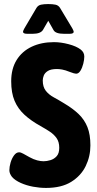

<svg xmlns="http://www.w3.org/2000/svg" viewBox="-20 -915 477 943"><path d="M206 8Q175 8 142.5 2Q110 -4 82 -16.5Q54 -29 39 -46Q33 -54 29.5 -62Q26 -70 26 -79Q26 -96 32 -116.5Q38 -137 49 -152Q60 -167 74 -167Q82 -167 94.5 -160Q107 -153 125 -143Q145 -132 162.5 -127.5Q180 -123 194 -123Q210 -123 228 -128.5Q246 -134 258.5 -148Q271 -162 271 -189Q271 -218 258 -236.5Q245 -255 224.5 -268.5Q204 -282 179 -296Q132 -322 100 -351.5Q68 -381 51.5 -420Q35 -459 35 -516Q35 -577 61.5 -620Q88 -663 135.5 -685.5Q183 -708 245 -708Q279 -708 317 -698Q355 -688 376 -672Q385 -665 389.5 -656.5Q394 -648 394 -637Q394 -622 389 -602Q384 -582 375 -567.5Q366 -553 354 -553Q350 -553 342.5 -555Q335 -557 325 -561Q300 -571 285 -573.5Q270 -576 260 -576Q230 -576 215 -566.5Q200 -557 195 -544Q190 -531 190 -520Q190 -488 205 -469Q220 -450 244 -437Q268 -424 294 -408Q338 -382 366.5 -354.5Q395 -327 409.5 -290.5Q424 -254 424 -201Q424 -147 401 -99.5Q378 -52 330 -22Q282 8 206 8ZM114 -749Q93 -749 93 -759Q93 -761 95 -766Q97 -771 100 -776L159 -876Q167 -889 181.5 -892Q196 -895 216 -895H218Q238 -895 252.5 -892Q267 -889 275 -876L335 -776Q338 -771 340 -766Q342 -761 342 -759Q342 -749 322 -749H294Q253 -749 243 -767L217 -813L191 -768Q179 -749 141 -749Z"/></svg>

Font: Asap Condensed VF Beta
Style: Regular
Weight: 400
Designer: Pablo Cosgaya
Foundry: Omnibus-Type
Version: Version 1.008